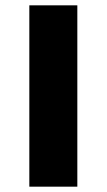

<svg xmlns="http://www.w3.org/2000/svg" viewBox="-20 -700 400 720"><path d="M90 0V-680H270V0Z"/></svg>

Font: Martel Sans Heavy
Style: Regular
Weight: 900
Designer: Dan Reynolds and Mathieu Réguer
Foundry: Dan Reynolds and Mathieu Réguer
Version: Version 1.001;PS 001.001;hotconv 1.0.70;makeotf.lib2.5.58329